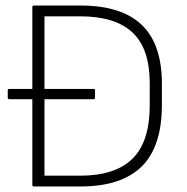

<svg xmlns="http://www.w3.org/2000/svg" viewBox="-20 -675 676 695"><path d="M14 -316Q8 -316 8 -322V-348Q8 -353 14 -353H97H319Q324 -353 324 -348V-322Q324 -316 319 -316ZM103 0Q97 0 97 -6V-649Q97 -655 103 -655H271Q419 -655 492.5 -585.5Q566 -516 566 -372V-295Q566 -144 492.5 -72Q419 0 271 0ZM141 -39H269Q397 -39 459.5 -100.5Q522 -162 522 -293V-374Q522 -499 459.5 -557.5Q397 -616 269 -616H141Z"/></svg>

Font: Sofia Sans ExtraLight
Style: Regular
Weight: 250
Version: Version 4.100-B